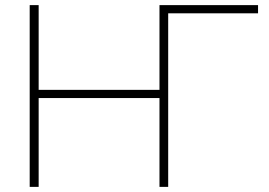

<svg xmlns="http://www.w3.org/2000/svg" viewBox="-20 -730 1049 750"><path d="M603 -379V-710H602H988V-678H637V0H603V-347H131V0H96V-710H131V-379Z"/></svg>

Font: Raleway ExtraLight
Style: Regular
Weight: 200
Designer: Matt McInerney, Pablo Impallari, Rodrigo Fuenzalida
Foundry: Matt McInerney, Pablo Impallari, Rodrigo Fuenzalida
Version: Version 4.026